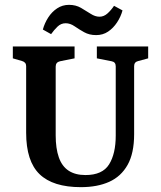

<svg xmlns="http://www.w3.org/2000/svg" viewBox="-20 -764 665 793"><path d="M592 -572V-523L551 -512Q534 -508 534 -491V-210Q534 -131 507 -83Q480 -35 431 -13Q382 9 314 9Q199 9 143.5 -44.5Q88 -98 88 -216V-491Q88 -507 71 -512L33 -523V-572H288V-523L228 -511Q210 -507 210 -489V-205Q210 -151 223 -114Q236 -77 263.5 -59Q291 -41 333 -41Q403 -41 430.5 -85Q458 -129 458 -204V-490Q458 -508 441 -511L380 -523V-572ZM377 -619Q349 -619 327.5 -631Q306 -643 288 -655.5Q270 -668 251 -668Q232 -668 217.5 -654Q203 -640 191 -623L157 -642Q164 -668 179 -691.5Q194 -715 216 -729.5Q238 -744 265 -744Q293 -744 314.5 -731.5Q336 -719 354.5 -707Q373 -695 391 -695Q409 -695 424 -708.5Q439 -722 451 -740L486 -721Q479 -695 463.5 -671.5Q448 -648 426.5 -633.5Q405 -619 377 -619Z"/></svg>

Font: Rasa SemiBold
Style: Regular
Weight: 600
Designer: Anna Giedrys (Yrsa+Rasa design), David Brezina (Yrsa art-direction, Rasa art-direction, design)
Foundry: Rosetta Type Foundry
Version: Version 2.004